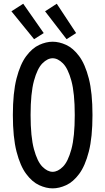

<svg xmlns="http://www.w3.org/2000/svg" viewBox="-20 -1013 572 1042"><path d="M265.6 9.3Q230.5 9.3 192.6 -8.1Q154.8 -25.4 122.3 -68.8Q89.8 -112.3 69.8 -189.9Q49.8 -267.6 49.8 -388.7Q49.8 -509.8 69.8 -587.4Q89.8 -665 122.3 -708.5Q154.8 -752 192.6 -769.3Q230.5 -786.6 265.6 -786.6Q301.3 -786.6 339.1 -769.3Q377 -752 409.4 -708.5Q441.9 -665 461.9 -587.4Q481.9 -509.8 481.9 -388.7Q481.9 -267.6 461.9 -189.9Q441.9 -112.3 409.4 -68.8Q377 -25.4 339.1 -8.1Q301.3 9.3 265.6 9.3ZM265.6 -80.6Q293.9 -80.6 321.5 -108.2Q349.1 -135.7 367.4 -203.1Q385.7 -270.5 385.7 -388.7Q385.7 -507.3 367.4 -574.5Q349.1 -641.6 321.5 -669.2Q293.9 -696.8 265.6 -696.8Q237.8 -696.8 210.2 -669.2Q182.6 -641.6 164.3 -574.5Q146 -507.3 146 -388.7Q146 -270.5 164.3 -203.1Q182.6 -135.7 210.2 -108.2Q237.8 -80.6 265.6 -80.6ZM341.3 -800.3 224.6 -951.7 288.1 -992.7 393.1 -833.5ZM165 -800.3 42 -951.7 106 -992.7 217.3 -833.5Z"/></svg>

Font: Voltaire
Style: Regular
Weight: 400
Designer: Yvonne Schüttler, Eben Sorkin, Emma Marichal
Foundry: Sorkin Type Co.
Version: Version 1.010; ttfautohint (v1.8.4.7-5d5b)